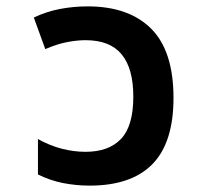

<svg xmlns="http://www.w3.org/2000/svg" viewBox="-20 -572 640 602"><path d="M261 10Q219 10 178 2Q137 -6 99 -25V-136Q137 -115 174.5 -105.5Q212 -96 248 -96Q321 -96 359.5 -136.5Q398 -177 398 -269Q398 -357 361.5 -401.5Q325 -446 248 -446Q222 -446 190.5 -440Q159 -434 122 -418L86 -517Q126 -536 168.5 -544Q211 -552 255 -552Q384 -552 454 -482Q524 -412 524 -265Q524 -125 458 -57.5Q392 10 261 10Z"/></svg>

Font: Noto Sans Mono SemiBold
Style: Regular
Weight: 600
Designer: Monotype Design Team
Foundry: Monotype Imaging Inc.
Version: Version 2.014; ttfautohint (v1.8.4.7-5d5b)